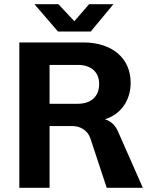

<svg xmlns="http://www.w3.org/2000/svg" viewBox="-20 -894 712 914"><path d="M72 0H216V-294H324C365 -294 398 -271 410 -236L488 0H660L540 -272C528 -299 504 -320 479 -326C555 -349 602 -416 602 -500C602 -617 514 -692 376 -692H72ZM256 -744H412L520 -874H404L334 -793L258 -874H144ZM216 -400V-585H351C414 -585 452 -551 452 -494C452 -435 414 -400 350 -400Z"/></svg>

Font: Ronzino
Style: Bold
Weight: 700
Designer: Nunzio Mazzaferro
Foundry: Collletttivo
Version: Version 1.000;Glyphs 3.3 (3337)